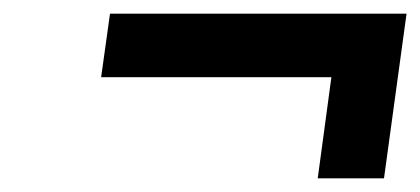

<svg xmlns="http://www.w3.org/2000/svg" viewBox="-20 -486 615 281"><path d="M542 -225 575 -466H141L128 -373H465L445 -225Z"/></svg>

Font: Brisa Sans Medium
Style: Italic
Weight: 600
Italic angle: -8°
Designer: Dalton Maag Ltd
Foundry: Dalton Maag Ltd
Version: Version 1.101;July 10, 2019;FontCreator 11.5.0.2425 64-bit